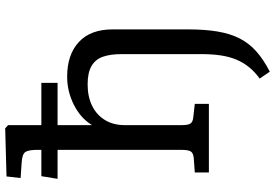

<svg xmlns="http://www.w3.org/2000/svg" viewBox="-176 -630 1035 722"><g transform="rotate(-90 341.0 -268.5)"><path d="M433 229 407 191Q432 173 449.5 151.5Q467 130 478 104Q489 78 494 45.5Q499 13 499 -28V-328Q499 -371 489 -399Q479 -427 454 -441.5Q429 -456 385 -456Q339 -456 304.5 -439Q270 -422 251 -390.5Q232 -359 232 -317V-102Q232 -79 237.5 -70Q243 -61 259 -59L312 -53V0H54V-53L109 -57Q128 -59 133.5 -69Q139 -79 139 -104V-569H30L40 -630H139V-644Q139 -678 131 -690Q123 -702 92 -704L33 -708L39 -761L220 -766L232 -755V-630H391V-569H232V-441H233Q259 -483 309 -508Q359 -533 414 -533Q497 -533 544.5 -489Q592 -445 592 -362V-78Q592 -15 584 32.5Q576 80 558 115.5Q540 151 509 178.5Q478 206 433 229Z"/></g></svg>

Font: Literata Variable Black
Style: Regular
Weight: 900
Designer: Latin by Veronika Burian and Jose Scaglione. Greek by Irene Vlachou. Cyrillic by Vera Evstafieva.
Foundry: TypeTogether
Version: Version 3.021